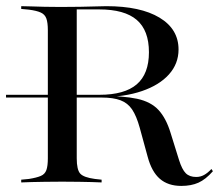

<svg xmlns="http://www.w3.org/2000/svg" viewBox="-26 -591 710 622"><path d="M-6.5 -275V-283.9H175.8V-275ZM129 -145.2V-492.7Q129 -517.7 124.2 -531Q119.4 -544.4 106 -550.4Q92.7 -556.5 67.7 -559.7L42.7 -562.1V-571Q58.1 -571 77 -570.2Q96 -569.4 118.5 -569Q141.1 -568.5 166.9 -568.5H175Q205.6 -568.5 233.9 -569Q262.1 -569.4 284.3 -570.2Q306.5 -571 318.5 -571Q429 -571 490.7 -533.9Q552.4 -496.8 552.4 -430.6Q552.4 -384.7 521.4 -350Q490.3 -315.3 433.9 -296Q377.4 -276.6 302.4 -276.6H178.2V-283.9H296Q377.4 -283.9 416.9 -317.7Q456.5 -351.6 456.5 -421.8Q456.5 -492.7 416.9 -526.6Q377.4 -560.5 295.2 -560.5H222.6V-145.2ZM561.3 11.3Q518.5 11.3 491.9 -11.7Q465.3 -34.7 452.4 -83.1L426.6 -177.4Q416.1 -215.3 402 -236.3Q387.9 -257.3 364.5 -266.1Q341.1 -275 303.2 -275H191.9V-280.6H295.2Q373.4 -280.6 418.1 -271Q462.9 -261.3 487.5 -234.7Q512.1 -208.1 526.6 -160.5L554 -72.6Q563.7 -41.9 575.8 -29.8Q587.9 -17.7 609.7 -17.7Q623.4 -17.7 635.1 -24.2Q646.8 -30.6 658.9 -43.5L663.7 -36.3Q640.3 -9.7 616.9 0.8Q593.5 11.3 561.3 11.3ZM166.1 -2.4Q141.1 -2.4 118.5 -2Q96 -1.6 77 -1.2Q58.1 -0.8 42.7 0V-8.9L67.7 -11.3Q92.7 -15.3 106 -21Q119.4 -26.6 124.2 -39.9Q129 -53.2 129 -78.2V-145.2H222.6V-78.2Q222.6 -41.1 233.9 -28.6Q245.2 -16.1 281.5 -11.3L303.2 -8.9V0Q288.7 -0.8 270.6 -1.2Q252.4 -1.6 231 -2Q209.7 -2.4 184.7 -2.4H176.6Z"/></svg>

Font: Playfair 144pt SemiExpanded Medium
Style: Regular
Weight: 500
Width: 6
Designer: Claus Eggers Sørensen
Foundry: Claus Eggers Sørensen
Version: Version 2.203